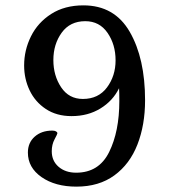

<svg xmlns="http://www.w3.org/2000/svg" viewBox="-20 -683 686 716"><path d="M84 -114Q84 -151 109.5 -173.5Q135 -196 175 -196Q184 -196 189 -193Q194 -190 194 -186Q194 -183 183.5 -163.5Q173 -144 173 -119Q173 -83 198.5 -61Q224 -39 264 -39Q349 -39 387 -116Q425 -193 425 -306Q425 -339 424 -354Q401 -307 354.5 -278.5Q308 -250 247 -250Q191 -250 151 -276.5Q111 -303 90.5 -346Q70 -389 70 -439Q70 -496 95.5 -547.5Q121 -599 171 -631Q221 -663 291 -663Q407 -663 464 -564Q521 -465 521 -309Q521 -217 492.5 -144Q464 -71 406.5 -29Q349 13 265 13Q186 13 135 -22.5Q84 -58 84 -114ZM411 -458Q411 -517 381 -560.5Q351 -604 298 -604Q241 -604 210 -561Q179 -518 179 -459Q179 -401 208 -357.5Q237 -314 289 -314Q347 -314 379 -357Q411 -400 411 -458Z"/></svg>

Font: Kurale
Style: Regular
Weight: 400
Designer: Eduardo Rodriguez Tunni
Foundry: Eduardo Rodriguez Tunni
Version: Version 2.000